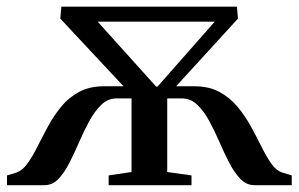

<svg xmlns="http://www.w3.org/2000/svg" viewBox="-30 -542 874 562"><path d="M-9.5 0V-28.5L18.5 -37Q36.5 -43.5 51.2 -64.5Q66 -85.5 80.2 -114Q94.5 -142.5 111 -173Q127.5 -203.5 149.5 -230.2Q171.5 -257 202 -273.2Q232.5 -289.5 274.5 -289.5H331.5L146.5 -487.5L149.5 -522.5H663.5L666.5 -487.5L485.5 -289.5H539Q581.5 -289.5 612 -273Q642.5 -256.5 664.8 -230Q687 -203.5 703.8 -173Q720.5 -142.5 734.8 -113.8Q749 -85 763.5 -64Q778 -43 796 -37L824 -28.5V0H714.5Q691.5 0 673.8 -18.2Q656 -36.5 641 -65.5Q626 -94.5 612 -127Q598 -159.5 582.2 -188.2Q566.5 -217 547.2 -235.5Q528 -254 502 -254H459.5V-38.5L530.5 -28.5V0H288V-28.5L355 -38.5V-254H311.5Q286 -254 266.8 -235.5Q247.5 -217 231.8 -188.2Q216 -159.5 202 -127Q188 -94.5 173.2 -65.5Q158.5 -36.5 141 -18.2Q123.5 0 100.5 0ZM427 -288.5H431L598.5 -478.5H256Z"/></svg>

Font: Merriweather 96pt Medium
Style: Regular
Weight: 500
Version: Version 2.100